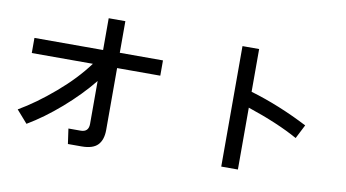

<svg xmlns="http://www.w3.org/2000/svg" viewBox="-79 -969 2158 1197"><g transform="rotate(10 1000.0 -370.0)"><path d="M85.9 -481.4V-577.1H520.5V-778.3H626V-578.1H899.4V-481.4H626V-89.8Q626 -27.3 595.2 5.4Q564.5 38.1 492.2 38.1H406.2L392.6 -57.6H469.7Q520.5 -57.6 520.5 -109.4V-380.9Q441.4 -283.2 336.9 -192.4Q232.4 -101.6 129.9 -41L60.5 -120.1Q168 -182.6 282.7 -280.8Q397.5 -378.9 472.7 -481.4Z M1372.1 10.7V-752H1477.5V-481.4Q1659.2 -427.7 1842.8 -333L1797.9 -245.1Q1672.9 -315.4 1477.5 -380.9V10.7Z"/></g></svg>

Font: Gothic A1 SemiBold
Style: Regular
Weight: 600
Version: Version 2.50